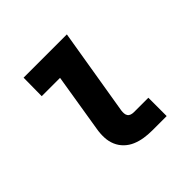

<svg xmlns="http://www.w3.org/2000/svg" viewBox="-139 -649 778 778"><g transform="rotate(-45 250.0 -260.0)"><path d="M312 0Q289 0 266.5 -3.5Q244 -7 224 -15.5Q204 -24 188.5 -39Q173 -54 164.5 -74Q156 -94 155 -117Q154 -140 158 -163L199 -415H94L95 -520H343L281 -146Q280 -138 280.5 -130Q281 -122 285 -116Q289 -110 296.5 -107.5Q304 -105 312 -105H395V0Z"/></g></svg>

Font: Iosevka SS18 Extrabold
Style: Italic
Weight: 800
Italic angle: -9°
Monospace: yes
Designer: Belleve Invis
Foundry: Belleve Invis
Version: Version 25.1.1; ttfautohint (v1.8.4)